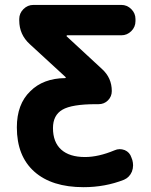

<svg xmlns="http://www.w3.org/2000/svg" viewBox="-20 -775 615 784"><path d="M475.6 -754.9Q499 -754.9 516.1 -737.8Q533.2 -720.7 533.2 -697.3V-688.5Q533.2 -665 516.1 -647.9Q499 -630.9 475.6 -630.9H253.9Q252.9 -630.9 252 -628.9Q251 -627 252.9 -626L396.5 -493.2Q436.5 -457 436.5 -403.3Q436.5 -380.9 420.9 -365.2Q405.3 -349.6 382.8 -349.6H372.1Q273.4 -349.6 234.9 -327.1Q196.3 -304.7 196.3 -252Q196.3 -194.3 230 -164.1Q263.7 -133.8 327.1 -133.8Q381.8 -133.8 447.3 -161.1Q458 -166 468.8 -166Q478.5 -166 489.3 -162.1Q509.8 -153.3 516.6 -131.8L520.5 -121.1Q523.4 -110.4 523.4 -99.6Q523.4 -86.9 518.6 -74.2Q508.8 -50.8 486.3 -41Q409.2 -10.7 321.3 -10.7Q191.4 -10.7 120.1 -74.2Q48.8 -137.7 48.8 -254.9Q48.8 -349.6 103.5 -402.3Q156.2 -455.1 246.1 -456.1Q248 -456.1 248.5 -458Q249 -460 247.1 -460.9L101.6 -594.7Q58.6 -633.8 58.6 -691.4V-697.3Q58.6 -720.7 75.7 -737.8Q92.8 -754.9 116.2 -754.9Z"/></svg>

Font: Gen Jyuu Gothic P Bold
Style: Bold
Weight: 700
Designer: [Source Han Sans]
Ryoko NISHIZUKA  (kana & ideographs); Paul D. Hunt (Latin, Greek & Cyrillic); Wenlong ZHANG  (bopomofo
Version: Version 1.002.20150607